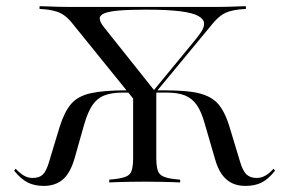

<svg xmlns="http://www.w3.org/2000/svg" viewBox="-20 -591 937 622"><path d="M435.5 -241.9 216.9 -512.1Q203.2 -529.8 190.3 -539.5Q177.4 -549.2 163.3 -553.6Q149.2 -558.1 129 -560.5L108.1 -562.1V-571Q120.2 -571 135.1 -570.2Q150 -569.4 168.1 -569Q186.3 -568.5 207.3 -568.5H208.1H675.8H677.4Q698.4 -568.5 716.5 -569Q734.7 -569.4 750 -570.2Q765.3 -571 776.6 -571V-562.1L755.6 -560.5Q735.5 -558.1 721.4 -553.6Q707.3 -549.2 694.4 -539.5Q681.5 -529.8 666.9 -512.1L443.5 -241.9ZM121.8 11.3Q91.9 11.3 70.2 0.4Q48.4 -10.5 25.8 -37.9L30.6 -44.4Q44.4 -29.8 57.3 -22.2Q70.2 -14.5 85.5 -14.5Q107.3 -14.5 119 -25.8Q130.6 -37.1 139.5 -68.5L173.4 -180.6Q188.7 -229 210.5 -254.4Q232.3 -279.8 274.2 -289.1Q316.1 -298.4 390.3 -298.4H421L425 -291.1H378.2Q341.9 -291.1 318.1 -281.9Q294.4 -272.6 279.4 -250.4Q264.5 -228.2 253.2 -189.5L221 -75.8Q212.1 -46 198.8 -26.6Q185.5 -7.3 166.1 2Q146.8 11.3 121.8 11.3ZM441.9 -2.4Q419.4 -2.4 400.4 -2Q381.5 -1.6 364.9 -1.2Q348.4 -0.8 333.9 0V-8.9L355.6 -11.3Q390.3 -15.3 400.8 -27.8Q411.3 -40.3 411.3 -78.2V-300L462.1 -267.7L486.3 -298.4V-78.2Q486.3 -40.3 497.2 -27.8Q508.1 -15.3 541.1 -11.3L563.7 -8.9V0Q549.2 -0.8 532.3 -1.2Q515.3 -1.6 496.4 -2Q477.4 -2.4 454.8 -2.4H448.4ZM775 11.3Q750 11.3 731 2Q712.1 -7.3 698.4 -26.6Q684.7 -46 676.6 -75.8L643.5 -189.5Q633.1 -228.2 617.7 -250.4Q602.4 -272.6 579 -281.9Q555.6 -291.1 518.5 -291.1H479.8L487.1 -298.4H506.5Q560.5 -298.4 596.8 -294Q633.1 -289.5 657.3 -277Q681.5 -264.5 696.8 -241.1Q712.1 -217.7 723.4 -180.6L757.3 -68.5Q766.1 -37.9 778.2 -26.2Q790.3 -14.5 811.3 -14.5Q826.6 -14.5 839.9 -22.2Q853.2 -29.8 866.1 -44.4L871 -37.9Q849.2 -10.5 827.4 0.4Q805.6 11.3 775 11.3ZM462.1 -279 608.1 -456.5Q621.8 -472.6 631.9 -487.9Q641.9 -503.2 641.1 -516.1Q640.3 -529 622.6 -539.1Q604.8 -549.2 564.5 -554.4Q524.2 -559.7 453.2 -559.7Q398.4 -559.7 365.3 -556.9Q332.3 -554 317.3 -547.6Q302.4 -541.1 303.2 -529.8Q304 -518.5 318.5 -500.8L481.5 -296Z"/></svg>

Font: Playfair 144pt SemiExpanded Light
Style: Regular
Weight: 300
Width: 6
Designer: Claus Eggers Sørensen
Foundry: Claus Eggers Sørensen
Version: Version 2.203